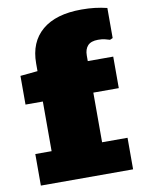

<svg xmlns="http://www.w3.org/2000/svg" viewBox="-86 -819 643 878"><g transform="rotate(-10 236.0 -380.5)"><path d="M31.7 0V-146.5H107.4V-377H26.9V-510.3L107.4 -518.1V-554.2Q107.4 -652.8 171.1 -706.8Q234.9 -760.7 354 -760.7Q387.7 -760.7 416 -757.3Q444.3 -753.9 472.2 -747.1V-607.4L459 -601.6Q448.2 -605 435.8 -608.2Q423.3 -611.3 404.8 -611.3Q372.1 -611.3 356.9 -595Q341.8 -578.6 341.8 -549.3V-523.4H460V-377H341.8V-146.5H460V0Z"/></g></svg>

Font: Bevan
Style: Regular
Weight: 400
Designer: Vernon Adams
Foundry: Vernon Adams
Version: Version 2.100; ttfautohint (v1.8.3)